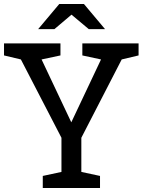

<svg xmlns="http://www.w3.org/2000/svg" viewBox="-23 -936 710 956"><path d="M81 -640 -3 -660V-720H278V-660L184 -640L332 -327L480 -640L387 -660V-720H667V-660L583 -640L382 -250V-80L475 -60V0H190V-60L283 -80V-250ZM500 -791H419L333 -863L248 -791H167L272 -916H395Z"/></svg>

Font: Hermeneus One
Style: Regular
Weight: 400
Designer: Rodrigo Fuenzalida, Pablo Impallari
Foundry: Pablo Impallari, Rodrigo Fuenzalida
Version: Version 1.002; ttfautohint (v0.93) -l 8 -r 50 -G 200 -x 14 -